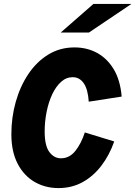

<svg xmlns="http://www.w3.org/2000/svg" viewBox="-20 -951 691 980"><path d="M278 9Q211 9 156.5 -22.5Q102 -54 70 -115.5Q38 -177 38 -266Q38 -352 60.5 -431.5Q83 -511 125 -573.5Q167 -636 226.5 -672.5Q286 -709 360 -709Q424 -709 475.5 -681Q527 -653 560.5 -597.5Q594 -542 601 -458L433 -432Q429 -495 407.5 -526Q386 -557 351 -557Q318 -557 291.5 -533Q265 -509 246.5 -469.5Q228 -430 218 -380.5Q208 -331 208 -280Q208 -207 232 -175Q256 -143 291 -143Q334 -143 364 -180Q394 -217 413 -275L563 -229Q539 -160 498 -106Q457 -52 402 -21.5Q347 9 278 9ZM290 -785 457 -931H651L434 -785Z"/></svg>

Font: Red Hat Mono
Style: Italic
Weight: 400
Italic angle: -12°
Monospace: yes
Designer: Pentagram, MCKL
Foundry: MCKL
Version: Version 1.030